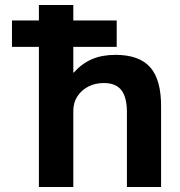

<svg xmlns="http://www.w3.org/2000/svg" viewBox="-20 -750 722 770"><path d="M448 -562H28V-668H448ZM136 0V-730H274V-459H276Q308 -495 348.5 -512.5Q389 -530 443 -530Q539 -530 583 -479.5Q627 -429 626 -320V0H489V-293Q490 -358 467.5 -387.5Q445 -417 397 -417Q361 -417 333.5 -402.5Q306 -388 290 -363Q274 -338 274 -306V0Z"/></svg>

Font: M PLUS 1
Style: Bold
Weight: 700
Designer: Coji Morishita
Foundry: UNDERFOREST DESIGN
Version: Version 1.001